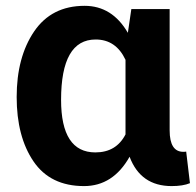

<svg xmlns="http://www.w3.org/2000/svg" viewBox="-20 -587 661 646"><path d="M264.6 -567.4Q357.4 -567.4 410.2 -476.6L421.9 -556.6H550.8V-148.4Q550.8 -76.2 596.7 -76.2Q604.5 -76.2 606.4 -77.1L619.1 29.3Q595.7 39.1 557.6 39.1Q453.1 39.1 416 -59.6Q360.4 39.1 262.7 39.1Q149.4 39.1 92.8 -43.9Q36.1 -127 36.1 -260.7Q36.1 -394.5 94.7 -481Q153.3 -567.4 264.6 -567.4ZM185.5 -251Q185.5 -74.2 300.8 -74.2Q371.1 -74.2 402.3 -134.8V-385.7Q370.1 -454.1 301.8 -454.1Q185.5 -454.1 185.5 -251Z"/></svg>

Font: GenEi M Gothic v2 Bold
Style: Regular
Weight: 700
Version: Version 2.0